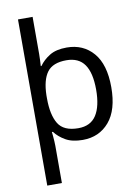

<svg xmlns="http://www.w3.org/2000/svg" viewBox="-105 -829 826 1138"><g transform="rotate(-10 307.5 -260.0)"><path d="M560 -269Q560 -132 499.5 -61Q439 10 340 10Q277 10 237 -13Q197 -36 173 -68H167Q168 -61 169.5 -45Q171 -29 172 -12Q173 5 173 16V240H85V-760H173V-536Q173 -522 172 -499.5Q171 -477 170 -464H174Q198 -498 237 -522Q276 -546 340 -546Q439 -546 499.5 -476Q560 -406 560 -269ZM469 -270Q469 -371 434 -421.5Q399 -472 325 -472Q243 -472 209 -426Q175 -380 173 -288V-269Q173 -170 205.5 -116.5Q238 -63 326 -63Q400 -63 434.5 -116.5Q469 -170 469 -270Z"/></g></svg>

Font: Noto IKEA Latin
Style: Regular
Weight: 400
Designer: Monotype Design Team
Foundry: Monotype Imaging Inc.
Version: Version 1.0